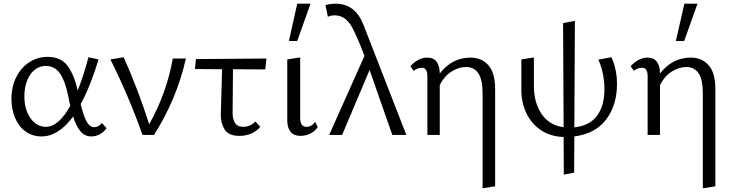

<svg xmlns="http://www.w3.org/2000/svg" viewBox="-20 -731 3962 1040"><path d="M42 -195Q42 -262 68.5 -314Q95 -366 139.5 -394.5Q184 -423 237 -423Q309 -423 345 -375.5Q381 -328 401 -241Q434 -325 459 -421L514 -409Q469 -262 417 -167Q432 -104 449 -73Q466 -42 491 -42Q502 -42 513 -48Q524 -54 532 -65L557 -37Q544 -17 522 -4.5Q500 8 475 8Q438 8 415 -20.5Q392 -49 376 -100Q297 8 205 8Q156 8 119 -18.5Q82 -45 62 -91.5Q42 -138 42 -195ZM229 -44Q297 -44 361 -158Q356 -175 351 -204Q335 -287 306.5 -330.5Q278 -374 227 -374Q196 -374 169.5 -354Q143 -334 127.5 -296.5Q112 -259 112 -209Q112 -138 145 -91Q178 -44 229 -44Z M578 -409 650 -421Q729 -244 788 -58Q882 -224 916 -414H987Q937 -193 814 0H752Q679 -207 578 -409Z M1041 -411 1423 -414 1417 -355 1242 -356 1240 -121Q1239 -90 1252 -67Q1265 -44 1298 -44Q1316 -44 1333.5 -51.5Q1351 -59 1363 -73L1390 -44Q1371 -21 1342 -8Q1313 5 1277 5Q1218 5 1196.5 -30Q1175 -65 1176 -111L1183 -356L1036 -357Z M1536 -80V-409L1606 -420V-91Q1606 -44 1640 -44Q1668 -44 1687 -71L1701 -43Q1687 -21 1662 -8Q1637 5 1607 5Q1572 5 1554 -17Q1536 -39 1536 -80ZM1590 -711H1662L1590 -509H1545Z M1954 -428Q1930 -494 1898 -562Q1860 -648 1793 -648Q1772 -648 1756 -640L1743 -703Q1769 -711 1799 -711Q1904 -711 1949 -596L2181 0H2105L1982 -352L1833 0H1763Z M2505 -368Q2464 -368 2425 -343Q2386 -318 2362 -270V0H2295V-318Q2295 -364 2265 -364Q2240 -364 2221 -347L2203 -372Q2221 -393 2245 -406Q2269 -419 2294 -419Q2330 -419 2346 -395Q2362 -371 2362 -334V-333Q2429 -419 2529 -419Q2589 -419 2625.5 -377.5Q2662 -336 2662 -248V278L2594 289V-225Q2594 -300 2571 -334Q2548 -368 2505 -368Z M3033 11Q2962 9 2910 -26Q2858 -61 2831 -118.5Q2804 -176 2804 -242V-409L2872 -420V-265Q2872 -174 2914 -113Q2956 -52 3033 -42L3030 -606L3094 -618L3091 -41Q3174 -50 3214 -104Q3254 -158 3254 -248Q3254 -290 3245.5 -332Q3237 -374 3221 -408L3292 -421Q3322 -356 3322 -275Q3322 -161 3263 -83.5Q3204 -6 3091 8L3090 204L3034 215Z M3698 -368Q3657 -368 3618 -343Q3579 -318 3555 -270V0H3488V-318Q3488 -364 3458 -364Q3433 -364 3414 -347L3396 -372Q3414 -393 3438 -406Q3462 -419 3487 -419Q3523 -419 3539 -395Q3555 -371 3555 -334V-333Q3622 -419 3722 -419Q3782 -419 3818.5 -377.5Q3855 -336 3855 -248V278L3787 289V-225Q3787 -300 3764 -334Q3741 -368 3698 -368ZM3687 -711H3758L3686 -509H3641Z"/></svg>

Font: QiushuiShotai Bright
Style: Regular
Weight: 400
Designer: Christian Thalmann (Catharsis Fonts)
Version: Version 1.250;